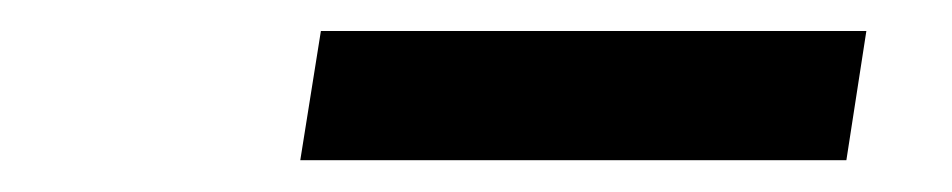

<svg xmlns="http://www.w3.org/2000/svg" viewBox="-20 -747 605 122"><path d="M517.8 -645.2H170.8L183.9 -727.3H530.5Z"/></svg>

Font: Linik Sans
Style: Bold Italic
Weight: 700
Italic angle: 9°
Designer: Fonts by Rasmus Andersson / Changes by Cristiano Sobral with parts from Marc Monis
Foundry: rsms
Version: Version 3.020; ttfautohint (v1.6)